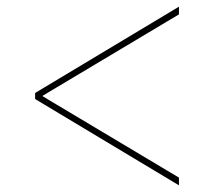

<svg xmlns="http://www.w3.org/2000/svg" viewBox="-20 -592 640 574"><path d="M85 -296V-314L515 -572V-549L108 -306V-304L515 -61V-38Z"/></svg>

Font: IBM Plex Sans Thai Thin
Style: Regular
Weight: 100
Designer: Mike Abbink, Paul van der Laan, Pieter van Rosmalen, Ben Mitchell, Mark Frömberg
Foundry: Bold Monday
Version: Version 1.1